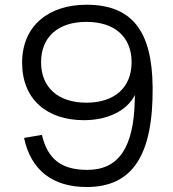

<svg xmlns="http://www.w3.org/2000/svg" viewBox="-20 -754 711 790"><path d="M335.5 -734.5C181.5 -734.5 71 -649 71 -496C71 -343 175.5 -259.5 325.5 -259.5C420.5 -259.5 501.5 -296.5 535 -363L534.5 -340C530 -145.5 467.5 -55 339 -55C233 -55 175.5 -99.5 152.5 -199L79 -186.5C107 -54 196 15.5 337 15.5C525 15.5 610.5 -115 608 -395C606 -629 521.5 -734.5 335.5 -734.5ZM335.5 -664C453 -664 521.5 -601 521.5 -498C521.5 -395 452.5 -331.5 335.5 -331.5C218.5 -331.5 149 -395 149 -498C149 -601 218 -664 335.5 -664Z"/></svg>

Font: Vela Sans
Style: Regular
Weight: 400
Designer: Principal design: Mikhail Sharanda - project Manrope.
Design modification: Ravid Balaliev
Foundry: Mikhail Sharanda
Version: Version 1.001